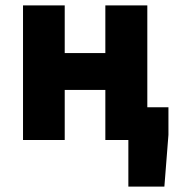

<svg xmlns="http://www.w3.org/2000/svg" viewBox="-20 -517 652 709"><path d="M65 0H219V-185H369V0H454V172H587L602 -19V-121H524V-497H369V-321H219V-497H65Z"/></svg>

Font: Source Sans Pro
Style: Bold
Weight: 700
Designer: Paul D. Hunt
Foundry: Adobe Systems Incorporated
Version: Version 3.006;hotconv 1.0.111;makeotfexe 2.5.65597